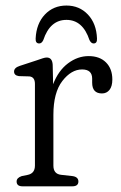

<svg xmlns="http://www.w3.org/2000/svg" viewBox="-20 -656 426 676"><path d="M165.5 -428 167 -359.5Q185.5 -407.5 219.5 -433Q253.5 -458.5 292 -458.5Q331 -458.5 353.2 -436.2Q375.5 -414 375.5 -376Q375.5 -352 365.5 -339.5Q355.5 -327 339 -327Q304.5 -327 304.5 -365V-379Q304.5 -411.5 269 -411.5Q231 -411.5 199.5 -370.8Q168 -330 168 -251.5V-73Q168 -43.5 195 -40.5L235.5 -36Q256 -33 256 -17Q256 0 234.5 0H59.5Q38.5 0 38.5 -17Q38.5 -30 56.5 -36L78.5 -40.5Q103 -46 103 -73V-360.5Q103 -385 83.5 -387L46.5 -388Q29.5 -390.5 29.5 -404Q29.5 -417.5 49.5 -424L110.5 -444Q122 -448 130.5 -450.8Q139 -453.5 144.5 -453.5Q164 -453.5 165.5 -428ZM214 -586Q156 -586 132.5 -515Q127 -503 118 -503Q104.5 -503 105.5 -520.5Q108 -573 138 -604.8Q168 -636.5 214 -636.5Q259.5 -636.5 289.5 -604.8Q319.5 -573 321.5 -520.5Q322.5 -503 309.5 -503Q301 -503 295 -515Q271.5 -586 214 -586Z"/></svg>

Font: Fraunces 72pt S100 Light
Style: Regular
Weight: 300
Version: Version 1.000; ttfautohint (v1.8.3)